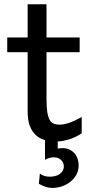

<svg xmlns="http://www.w3.org/2000/svg" viewBox="-20 -665 448 919"><path d="M14.6 -485.8H112.3V-644.5H202.6V-485.8H361.3V-415H202.6V-190.4Q202.6 -152.8 206.3 -128.9Q210 -105 217.5 -91.6Q225.1 -78.1 236.8 -73.2Q248.5 -68.4 265.1 -68.4Q286.1 -68.4 312.5 -77.6Q338.9 -86.9 371.1 -105V-26.9Q337.4 -4.9 306.6 3.4Q279.3 11.2 256.3 12.2V46.4Q261.2 45.4 266.4 44.7Q271.5 43.9 279.8 43.9Q296.4 43.9 310.5 50Q324.7 56.2 335 67.1Q345.2 78.1 350.8 93.5Q356.4 108.9 356.4 127Q356.4 151.9 345.2 171.9Q334 191.9 315.9 205.8Q297.9 219.7 275.9 227.1Q253.9 234.4 231.9 234.4Q212.9 234.4 197 228.8Q181.2 223.1 166 214.8L170.9 166Q181.6 173.8 192.9 177.2Q204.1 180.7 219.7 180.7Q230.5 180.7 241.9 178.2Q253.4 175.8 262.9 169.9Q272.5 164.1 278.8 154.8Q285.2 145.5 285.6 131.8Q285.2 112.8 271.7 100.3Q258.3 87.9 238.3 87.9Q226.6 87.9 214.8 91.6Q203.1 95.2 195.3 100.1V5.4Q170.9 -1 152.3 -17.6Q133.8 -34.2 123 -61.8Q112.3 -89.4 112.3 -131.8V-415H14.6Z"/></svg>

Font: Andika Am
Style: Regular
Weight: 400
Designer: Victor Gaultney, Annie Olsen, Julie Remington, Don Collingsworth, Eric Hays, Becca Hirsbrunner
Foundry: SIL International
Version: Version 5.000